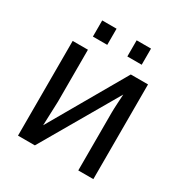

<svg xmlns="http://www.w3.org/2000/svg" viewBox="-161 -806 881 927"><g transform="rotate(30 279.5 -342.5)"><path d="M154 -528V-239L149 -104L393 -528H489V0H405V-322Q405 -331 405.5 -344.5Q406 -358 407 -375L410 -426L163 0H69V-528ZM335 -595V-685H415V-595ZM143 -595V-685H223V-595Z"/></g></svg>

Font: Libra Sans
Style: Regular
Weight: 400
Foundry: Context Ltd
Version: Version 1.000; ttfautohint (v1.3)